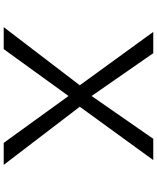

<svg xmlns="http://www.w3.org/2000/svg" viewBox="75 -900 850 1040"><g transform="rotate(90 500.0 -380.0)"><path d="M152.8 -785.2H268.1L500 -451.2L731.9 -785.2H847.2L558.1 -387.2L873 24.9H753.9L500 -326.2L246.1 24.9H127L441.9 -387.2Z"/></g></svg>

Font: BIZ UDPGothic
Style: Regular
Weight: 400
Designer: TypeBank Co., Ltd.
Foundry: Morisawa Inc.
Version: Version 1.051